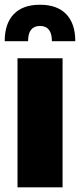

<svg xmlns="http://www.w3.org/2000/svg" viewBox="-27 -806 344 826"><path d="M-6.8 -628.9Q-6.8 -704.1 32 -744.9Q70.8 -785.6 145 -785.6Q219.2 -785.6 258.1 -744.9Q296.9 -704.1 296.9 -628.9H196.3Q196.3 -694.3 145 -694.3Q93.8 -694.3 93.8 -628.9ZM48.3 -555.2H242.2V0H48.3Z"/></svg>

Font: Estedad-FD Black
Style: Regular
Weight: 900
Designer: Amin Abedi
Version: Version 7.3